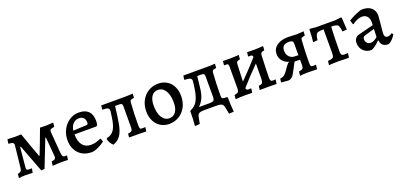

<svg xmlns="http://www.w3.org/2000/svg" viewBox="11 -1269 4621 2207"><g transform="rotate(-20 2321.5 -166.0)"><path d="M176 -326H167L144 -81Q143 -63 149 -56Q155 -49 169 -49L206 -50L210 -46L201 3Q162 0 106 0Q89 0 69 1.5Q49 3 32 6L37 -45Q62 -47 74 -59Q86 -71 89 -96L118 -367Q120 -387 106 -396Q92 -405 56 -406L53 -410L60 -459Q128 -456 154 -456Q186 -456 228 -458Q288 -284 337 -155H343Q389 -270 458 -457Q473 -457 483 -456Q521 -454 539 -455Q565 -458 617 -460L620 -457L615 -409Q582 -406 569.5 -397Q557 -388 558 -368L578 -115Q581 -77 589 -63.5Q597 -50 615 -50Q625 -50 637 -52L640 -47L633 2Q593 0 556 0Q532 0 501.5 1.5Q471 3 445 6L451 -46Q479 -48 491.5 -58Q504 -68 503 -90L483 -326H475L345 6L304 11Z M705 -213Q705 -282 735.5 -340.5Q766 -399 818.5 -433.5Q871 -468 933 -468Q1011 -468 1051 -428.5Q1091 -389 1091 -312Q1091 -281 1085 -259L1072 -248H804Q804 -162 840.5 -116Q877 -70 944 -70Q1000 -70 1064 -100L1070 -97L1084 -59Q1048 -32 1002 -10Q956 12 923 12Q823 12 764 -49.5Q705 -111 705 -213ZM967 -301Q980 -302 984.5 -307Q989 -312 989 -326Q989 -364 970 -384.5Q951 -405 915 -405Q872 -405 842.5 -375.5Q813 -346 806 -293Z M1598 -45 1591 2 1481 0H1381L1386 -46Q1420 -49 1431 -59.5Q1442 -70 1442 -98L1443 -360Q1443 -381 1435 -388.5Q1427 -396 1407 -396H1354L1339 -278Q1327 -181 1309 -123.5Q1291 -66 1261.5 -33.5Q1232 -1 1184 16Q1146 -17 1133 -70L1142 -81Q1201 -93 1231.5 -141Q1262 -189 1275 -288L1284 -354L1285 -365Q1285 -388 1266.5 -397Q1248 -406 1204 -405L1201 -411L1207 -456H1491Q1540 -456 1593 -460L1590 -409Q1560 -406 1549.5 -399Q1539 -392 1538 -372Q1528 -249 1528 -95Q1528 -66 1534 -56.5Q1540 -47 1559 -47Q1575 -47 1595 -49Z M1669 -213Q1669 -286 1699.5 -344Q1730 -402 1784 -435Q1838 -468 1905 -468Q1965 -468 2011 -440Q2057 -412 2082 -361Q2107 -310 2107 -243Q2107 -170 2076.5 -112Q2046 -54 1992 -21Q1938 12 1871 12Q1811 12 1765.5 -16.5Q1720 -45 1694.5 -96Q1669 -147 1669 -213ZM2002 -203Q2002 -295 1968.5 -348Q1935 -401 1878 -401Q1828 -401 1800 -360Q1772 -319 1772 -246Q1772 -154 1805.5 -101.5Q1839 -49 1895 -49Q1945 -49 1973.5 -89.5Q2002 -130 2002 -203Z M2614 132 2555 136 2539 54Q2534 23 2516 11.5Q2498 0 2457 0H2294Q2254 0 2236.5 11.5Q2219 23 2213 55L2198 132L2138 136Q2146 46 2146 -43L2153 -51Q2208 -73 2237.5 -123.5Q2267 -174 2281 -267L2290 -333Q2293 -350 2293 -360Q2293 -385 2275.5 -394Q2258 -403 2207 -405L2204 -412L2211 -456H2496Q2564 -456 2599 -460L2595 -408Q2564 -405 2554.5 -398Q2545 -391 2543 -371Q2533 -242 2533 -94Q2533 -71 2538.5 -62.5Q2544 -54 2560 -53L2599 -51L2605 -43Q2606 50 2614 132ZM2448 -360Q2448 -381 2440 -388.5Q2432 -396 2412 -396H2359L2344 -262Q2337 -190 2316.5 -141.5Q2296 -93 2260 -59L2261 -54H2385Q2422 -54 2435 -65Q2448 -76 2448 -109Z M3192 -48 3185 2Q3175 2 3144.5 1Q3114 0 3078 0L2979 1L2985 -49Q3018 -50 3029.5 -64Q3041 -78 3041 -117L3042 -301Q2926 -185 2831 -76Q2833 -61 2840.5 -55.5Q2848 -50 2863 -50Q2873 -50 2880.5 -51Q2888 -52 2891 -52L2894 -48L2887 2Q2878 2 2853 1Q2828 0 2804 0Q2773 0 2734.5 2Q2696 4 2683 6L2688 -44Q2722 -50 2733.5 -62Q2745 -74 2745 -104V-368Q2745 -391 2740 -398.5Q2735 -406 2718 -406L2694 -405L2691 -411L2696 -457L2786 -456Q2808 -456 2843.5 -458Q2879 -460 2890 -461L2886 -409Q2857 -404 2848.5 -395.5Q2840 -387 2839 -357Q2832 -212 2831 -156Q2935 -260 3041 -380Q3040 -395 3033.5 -400.5Q3027 -406 3012 -406L2989 -405L2986 -411L2991 -457L3082 -456Q3105 -456 3141 -458Q3177 -460 3188 -461L3184 -410Q3156 -406 3147 -398.5Q3138 -391 3136 -371Q3127 -178 3127 -98Q3127 -71 3133.5 -60.5Q3140 -50 3159 -50Q3170 -50 3178 -51Q3186 -52 3189 -53Z M3687 -48 3680 2 3570 0Q3507 0 3471 6L3476 -44Q3511 -50 3522.5 -61Q3534 -72 3534 -101V-169H3467L3406 -55Q3373 11 3325 11L3243 4L3240 -2L3246 -42Q3277 -46 3294 -57.5Q3311 -69 3332 -99L3372 -155Q3389 -180 3407 -189Q3358 -203 3330 -238Q3302 -273 3302 -320Q3302 -384 3353.5 -422Q3405 -460 3493 -460Q3508 -460 3540 -458Q3570 -456 3585 -456Q3621 -456 3684 -461L3680 -410Q3648 -405 3639.5 -399Q3631 -393 3629 -372Q3626 -346 3622.5 -249.5Q3619 -153 3619 -103Q3619 -69 3624.5 -59.5Q3630 -50 3651 -50Q3656 -50 3684 -52ZM3534 -223V-368Q3534 -388 3522 -396.5Q3510 -405 3483 -405Q3396 -405 3396 -328Q3396 -289 3416 -261.5Q3436 -234 3472 -226Z M3831 -45Q3867 -48 3882 -53.5Q3897 -59 3902 -73.5Q3907 -88 3907 -121V-404Q3860 -403 3840.5 -397Q3821 -391 3813 -373Q3805 -355 3799 -310L3744 -306Q3752 -362 3754 -456L3761 -464L3833 -456H4069L4142 -464L4149 -456Q4152 -383 4158 -310L4104 -306Q4097 -354 4089.5 -372Q4082 -390 4064 -396Q4046 -402 4001 -404Q3997 -359 3994.5 -270.5Q3992 -182 3992 -98Q3992 -72 4001.5 -61Q4011 -50 4033 -50Q4062 -50 4074 -52L4077 -48L4070 3L4010 2L3946 0Q3890 0 3825 5Z M4457 -67 4451 -69Q4416 -34 4386.5 -13Q4357 8 4341 8Q4284 8 4246.5 -30Q4209 -68 4209 -125Q4209 -156 4224 -178Q4239 -200 4264 -207L4455 -256L4456 -291Q4456 -338 4433 -364Q4410 -390 4369 -390Q4342 -390 4311 -377Q4280 -364 4250 -341L4244 -345L4229 -395Q4276 -423 4327.5 -445.5Q4379 -468 4402 -468Q4475 -468 4514 -432.5Q4553 -397 4553 -336Q4553 -324 4545 -246Q4534 -140 4534 -117Q4534 -97 4544 -85Q4554 -73 4573 -73Q4587 -73 4602.5 -80Q4618 -87 4627 -95L4642 -76Q4626 -48 4601 -22Q4576 4 4551 12Q4465 12 4457 -67ZM4449 -112 4453 -210 4331 -175Q4304 -166 4304 -137Q4304 -109 4321.5 -90.5Q4339 -72 4367 -72Q4384 -72 4407 -83.5Q4430 -95 4449 -112Z"/></g></svg>

Font: Alegreya Medium
Style: Regular
Weight: 500
Designer: Juan Pablo del Peral
Foundry: Huerta Tipografica
Version: Version 2.007; ttfautohint (v1.6)